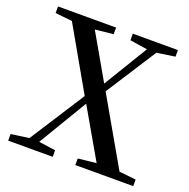

<svg xmlns="http://www.w3.org/2000/svg" viewBox="-130 -863 976 989"><g transform="rotate(20 358.0 -368.5)"><path d="M611.3 -45.9 703.1 -36.1V0H385.7V-36.1L485.4 -46.9L330.1 -316.4L169.9 -48.8L261.7 -36.1V0H17.6V-36.1L116.2 -49.8L309.6 -350.6L115.2 -691.4L22.5 -701.2V-737.3H340.8V-701.2L241.2 -690.4L381.8 -445.3L528.3 -686.5L432.6 -701.2V-737.3H679.7V-701.2L580.1 -686.5L402.3 -410.2Z"/></g></svg>

Font: GenYoMin JP SemiBold
Style: Regular
Weight: 600
Version: Version 1.001;PS 1;hotconv 16.6.51;makeotf.lib2.5.65220 DEVE